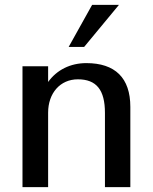

<svg xmlns="http://www.w3.org/2000/svg" viewBox="-20 -774 632 794"><path d="M179 -308C179 -389 229 -446 302 -446C379 -446 414 -402 414 -307V0H519V-332C519 -452 456 -513 337 -513C271 -513 215 -485 179 -435V-500H73V0H179ZM472 -754H361L264 -580H328Z"/></svg>

Font: Perun Medium
Style: Regular
Weight: 500
Foundry: Copyright (c) Stefan Peev, Context Ltd, 2016
Version: Version 1.089